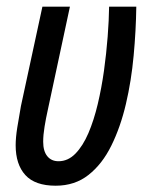

<svg xmlns="http://www.w3.org/2000/svg" viewBox="-20 -558 457 586"><path d="M149.9 8.8Q86.9 8.8 57.4 -23.7Q27.8 -56.2 27.8 -114.7Q27.8 -137.7 32.7 -168.7Q37.6 -199.7 43.9 -234.4L109.4 -537.6H193.4L126 -223.1Q120.1 -196.8 116 -171.4Q111.8 -146 111.8 -125.5Q111.8 -96.7 124.3 -81.3Q136.7 -65.9 158.7 -65.9Q187.5 -65.9 210.2 -89.1Q232.9 -112.3 249.8 -151.6Q266.6 -190.9 278.3 -240.2Q290 -289.6 297.4 -342.5Q304.7 -395.5 308.6 -446Q312.5 -496.6 313 -537.6H396Q395 -464.8 387.9 -388.2Q380.9 -311.5 364.3 -240.7Q347.7 -169.9 319.8 -113.5Q292 -57.1 250.2 -24.2Q208.5 8.8 149.9 8.8Z"/></svg>

Font: Open Sans Condensed Medium
Style: Italic
Weight: 500
Width: 3
Italic angle: -12°
Designer: Monotype Design Team
Foundry: Monotype Imaging Inc.
Version: Version 3.000